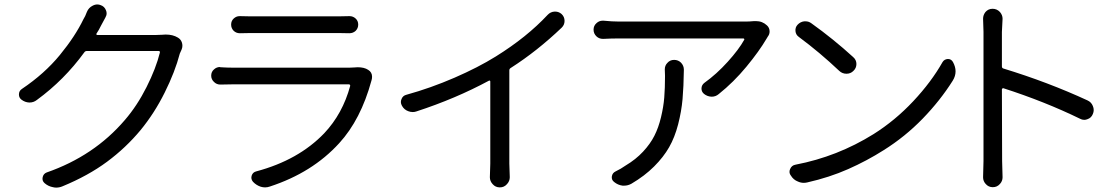

<svg xmlns="http://www.w3.org/2000/svg" viewBox="-20 -814 5018 866"><path d="M710 -657.2Q718.8 -658.2 727.5 -658.2Q759.8 -658.2 782.2 -644.5Q795.9 -636.7 800.8 -621.1Q802.7 -614.3 802.7 -607.4Q802.7 -598.6 798.8 -589.8Q794.9 -580.1 791 -572.3Q769.5 -490.2 723.1 -397Q676.8 -303.7 614.3 -227.5Q547.9 -147.5 462.9 -84.5Q377.9 -21.5 261.7 26.4Q248 32.2 233.4 32.2Q226.6 32.2 218.8 30.3Q197.3 26.4 180.7 11.7Q168.9 1 172.4 -14.6Q175.8 -30.3 190.4 -36.1Q404.3 -110.4 543 -272.5Q598.6 -336.9 641.1 -421.4Q683.6 -505.9 701.2 -577.1Q702.1 -584 695.3 -584H372.1Q364.3 -584 360.4 -578.1Q269.5 -453.1 146.5 -363.3Q131.8 -351.6 113.3 -351.6Q112.3 -351.6 111.3 -351.6Q92.8 -352.5 77.1 -364.3Q65.4 -373 65.4 -387.7Q65.4 -404.3 79.1 -413.1Q180.7 -481.4 250 -565.9Q319.3 -650.4 356.4 -727.5Q364.3 -739.3 372.1 -760.7Q379.9 -779.3 397.5 -788.1Q408.2 -793.9 418.9 -793.9Q426.8 -793.9 433.6 -791Q451.2 -785.2 458 -767.6Q460.9 -760.7 460.9 -753.9Q460.9 -744.1 455.1 -734.4Q445.3 -716.8 435.5 -698.2Q426.8 -679.7 415 -662.1Q414.1 -660.2 415 -658.2Q416 -656.2 418.9 -656.2H683.6Q698.2 -656.2 710 -657.2Z M1579.1 -509.8Q1585.9 -510.7 1592.8 -510.7Q1623 -510.7 1640.6 -499Q1658.2 -488.3 1658.2 -467.8Q1658.2 -459 1655.3 -450.2Q1607.4 -274.4 1509.8 -168Q1388.7 -35.2 1197.3 27.3Q1186.5 31.2 1175.8 31.2Q1166 31.2 1156.2 28.3Q1135.7 21.5 1121.1 5.9Q1110.4 -6.8 1115.2 -22Q1120.1 -37.1 1135.7 -41Q1326.2 -91.8 1442.4 -212.9Q1525.4 -300.8 1559.6 -426.8Q1559.6 -429.7 1558.1 -431.6Q1556.6 -433.6 1553.7 -433.6H1030.3Q1006.8 -433.6 974.6 -432.6Q974.6 -432.6 973.6 -432.6Q957 -432.6 945.3 -444.3Q932.6 -456.1 932.6 -472.7Q932.6 -490.2 945.3 -501Q957 -511.7 971.7 -511.7Q973.6 -511.7 974.6 -510.7Q1004.9 -508.8 1030.3 -508.8H1556.6Q1569.3 -508.8 1579.1 -509.8ZM1063.5 -664.1Q1062.5 -664.1 1061.5 -664.1Q1045.9 -664.1 1034.2 -674.8Q1022.5 -686.5 1022.5 -703.1Q1022.5 -719.7 1034.2 -730.5Q1045.9 -741.2 1060.5 -741.2Q1062.5 -741.2 1063.5 -741.2Q1084 -740.2 1112.3 -740.2H1504.9Q1533.2 -740.2 1554.7 -741.2Q1555.7 -741.2 1556.6 -741.2Q1572.3 -741.2 1584 -730.5Q1595.7 -719.7 1595.7 -703.1Q1595.7 -686.5 1584 -674.8Q1572.3 -664.1 1555.7 -664.1Q1555.7 -664.1 1554.7 -664.1Q1530.3 -665 1503.9 -665H1112.3Q1086.9 -665 1063.5 -664.1Z M2450.2 -747.1Q2462.9 -760.7 2481.4 -761.7Q2482.4 -761.7 2484.4 -761.7Q2500 -761.7 2512.7 -751Q2526.4 -738.3 2526.4 -719.7Q2526.4 -702.1 2513.7 -689.5Q2403.3 -584 2284.2 -507.8Q2277.3 -503.9 2277.3 -497.1V-76.2L2279.3 -14.6Q2279.3 2.9 2266.6 16.6Q2253.9 31.2 2234.4 31.2Q2214.8 31.2 2202.1 16.6Q2189.5 2.9 2189.5 -14.6L2191.4 -76.2V-446.3Q2191.4 -449.2 2189.5 -450.2Q2187.5 -451.2 2185.5 -450.2Q2035.2 -369.1 1858.4 -311.5Q1850.6 -308.6 1841.8 -308.6Q1831.1 -308.6 1821.3 -312.5Q1802.7 -319.3 1793 -336.9Q1788.1 -345.7 1788.1 -353.5Q1788.1 -360.4 1791 -367.2Q1796.9 -382.8 1813.5 -386.7Q1922.9 -417 2029.8 -463.4Q2136.7 -509.8 2216.8 -559.6Q2356.4 -646.5 2450.2 -747.1Z M2978.5 -501Q2978.5 -518.6 2990.2 -530.3Q3002 -543.9 3020.5 -543.9Q3039.1 -543.9 3051.8 -531.2Q3064.5 -517.6 3064.5 -500Q3064.5 -499 3064.5 -499Q3063.5 -422.9 3058.6 -367.2Q3053.7 -311.5 3038.6 -252.9Q3023.4 -194.3 2998 -149.9Q2972.7 -105.5 2930.2 -63Q2887.7 -20.5 2828.1 14.6Q2812.5 23.4 2794.9 23.4Q2791 23.4 2788.1 23.4Q2766.6 20.5 2750 6.8Q2737.3 -2.9 2739.7 -18.6Q2742.2 -34.2 2756.8 -41Q2781.2 -52.7 2801.8 -67.4Q2847.7 -94.7 2880.4 -129.9Q2913.1 -165 2931.6 -201.7Q2950.2 -238.3 2961.4 -285.2Q2972.7 -332 2976.1 -374.5Q2979.5 -417 2979.5 -471.7ZM3381.8 -718.8Q3385.7 -718.8 3389.6 -718.8Q3418.9 -718.8 3439.5 -699.2Q3451.2 -688.5 3451.2 -671.9Q3451.2 -659.2 3443.4 -649.4Q3439.5 -643.6 3437.5 -639.6Q3404.3 -583 3346.7 -513.2Q3289.1 -443.4 3221.7 -389.6Q3208 -377.9 3190.4 -377.9Q3189.5 -377.9 3188.5 -377.9Q3169.9 -378.9 3155.3 -390.6Q3143.6 -400.4 3144 -415.5Q3144.5 -430.7 3157.2 -440.4Q3211.9 -479.5 3262.2 -535.2Q3312.5 -590.8 3336.9 -634.8Q3337.9 -636.7 3336.4 -638.7Q3335 -640.6 3333 -640.6H2771.5Q2737.3 -640.6 2702.1 -638.7Q2700.2 -638.7 2699.2 -638.7Q2682.6 -638.7 2670.9 -649.4Q2657.2 -662.1 2657.2 -680.2Q2657.2 -698.2 2670.9 -710Q2682.6 -720.7 2698.2 -720.7Q2700.2 -720.7 2702.1 -720.7Q2741.2 -716.8 2771.5 -716.8H3344.7Q3359.4 -716.8 3381.8 -718.8Z M3583 -647.5Q3569.3 -657.2 3567.9 -673.8Q3566.4 -690.4 3577.1 -702.1Q3589.8 -715.8 3607.4 -717.8Q3610.4 -717.8 3613.3 -717.8Q3627.9 -717.8 3639.6 -709Q3739.3 -637.7 3828.1 -556.6Q3842.8 -543.9 3842.8 -525.4Q3842.8 -506.8 3829.1 -494.1Q3816.4 -481.4 3797.9 -481.4Q3779.3 -481.4 3765.6 -494.1Q3676.8 -578.1 3583 -647.5ZM3621.1 8.8Q3613.3 10.7 3605.5 10.7Q3591.8 10.7 3579.1 4.9Q3558.6 -2.9 3546.9 -22.5Q3541 -30.3 3541 -39.1Q3541 -45.9 3543.9 -51.8Q3550.8 -68.4 3568.4 -71.3Q3756.8 -107.4 3919.9 -209Q4017.6 -270.5 4099.1 -357.4Q4180.7 -444.3 4231.4 -534.2Q4239.3 -546.9 4254.9 -547.9Q4254.9 -547.9 4255.9 -547.9Q4270.5 -547.9 4278.3 -534.2Q4290 -512.7 4290 -492.2Q4290 -470.7 4277.3 -450.2Q4220.7 -360.4 4141.6 -278.8Q4062.5 -197.3 3965.8 -136.7Q3890.6 -88.9 3805.7 -51.3Q3720.7 -13.7 3621.1 8.8Z M4884.8 -361.3Q4902.3 -353.5 4909.2 -335.9Q4913.1 -327.1 4913.1 -317.4Q4913.1 -308.6 4909.2 -299.8Q4902.3 -282.2 4884.8 -276.4Q4877.9 -273.4 4870.1 -273.4Q4860.4 -273.4 4851.6 -278.3Q4693.4 -355.5 4505.9 -416Q4503.9 -417 4501.5 -415Q4499 -413.1 4499 -411.1L4500 -87.9L4502 -14.6Q4502 2.9 4490.2 15.6Q4477.5 30.3 4458 30.3Q4438.5 30.3 4425.8 15.6Q4414.1 2.9 4414.1 -14.6L4416 -87.9V-669.9L4414.1 -729.5Q4414.1 -746.1 4424.8 -759.8Q4437.5 -774.4 4457 -774.4Q4476.6 -774.4 4490.2 -759.8Q4502 -746.1 4502 -729.5L4499 -669.9V-514.6Q4499 -506.8 4505.9 -504.9Q4707 -443.4 4884.8 -361.3Z"/></svg>

Font: Gen Jyuu Gothic P Regular
Style: Regular
Weight: 400
Designer: [Source Han Sans]
Ryoko NISHIZUKA  (kana & ideographs); Paul D. Hunt (Latin, Greek & Cyrillic); Wenlong ZHANG  (bopomofo
Version: Version 1.002.20150607